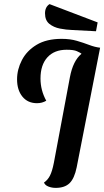

<svg xmlns="http://www.w3.org/2000/svg" viewBox="-20 -892 507 934"><path d="M251 22Q232 22 215.5 15.5Q199 9 194 -4Q212 -16 223 -37.5Q234 -59 242 -100L320 -516Q335 -596 376 -630L375 -632Q369 -636 354 -643Q339 -650 304 -650Q244 -650 210.5 -613Q177 -576 177 -510Q177 -453 205 -402Q185 -390 160 -390Q115 -390 89 -422Q63 -454 63 -506Q63 -554 86.5 -599.5Q110 -645 158 -674Q206 -703 280 -703Q321 -703 353.5 -693.5Q386 -684 413.5 -673.5Q441 -663 466 -660H467L353 -78Q342 -24 318.5 -1Q295 22 251 22ZM447 -740 332 -746Q302 -747 271.5 -753Q241 -759 220 -776Q199 -793 199 -827Q199 -858 221 -872L455 -783Z"/></svg>

Font: Sansita Swashed
Style: Regular
Weight: 400
Designer: Pablo Cosgaya
Foundry: Omnibus-Type
Version: Version 1.003; ttfautohint (v1.8.3)